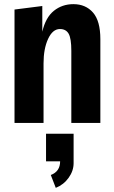

<svg xmlns="http://www.w3.org/2000/svg" viewBox="-20 -593 549 926"><path d="M50 0V-547L184 -564V-440Q200 -509 240 -541Q280 -573 334 -573Q393 -573 428.5 -532.5Q464 -492 464 -404V0H324V-348Q324 -408 311 -430.5Q298 -453 269 -453Q234 -453 212 -405.5Q190 -358 190 -287V0ZM249 313 225 251Q270 234 270 185H202V52H335V194Q335 231 311 264.5Q287 298 249 313Z"/></svg>

Font: Freeman
Style: Regular
Weight: 400
Designer: Vernon Adams, Aoife Mooney, Rodrigo Fuenzalida
Foundry: Rodrigo Fuenzalida
Version: Version 1.000; ttfautohint (v1.8.4.7-5d5b)